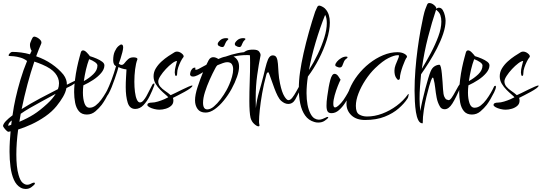

<svg xmlns="http://www.w3.org/2000/svg" viewBox="-41 -773 3580 1269"><path d="M128 476Q121 476 112.5 474Q104 472 95 467Q67 451 51 415.5Q35 380 28.5 331Q22 282 22 229Q22 195 24 161Q26 127 29 95L14 98Q10 98 1.5 90Q-7 82 -14 72.5Q-21 63 -21 59Q-19 45 -2 27Q15 9 42 -11Q42 -16 43 -19Q49 -65 62 -123.5Q75 -182 94 -246Q113 -310 138 -370Q119 -385 95 -392Q71 -399 50.5 -401Q30 -403 20 -403Q14 -404 16.5 -410.5Q19 -417 26.5 -423.5Q34 -430 40 -430Q69 -430 99 -426Q129 -422 157 -414L168 -437Q162 -447 159.5 -457Q157 -467 157 -476Q157 -486 160 -492Q167 -511 173.5 -522.5Q180 -534 192 -530Q209 -525 222.5 -512Q236 -499 232 -486Q224 -467 215 -445.5Q206 -424 198 -401Q254 -382 300.5 -350Q347 -318 378 -280Q402 -248 401 -213L433 -229Q450 -238 459 -241.5Q468 -245 472 -245Q478 -245 471 -237.5Q464 -230 452.5 -221.5Q441 -213 432 -208L398 -191Q393 -163 375.5 -133Q358 -103 333 -72Q302 -34 258 -3.5Q214 27 167.5 48.5Q121 70 79 83Q67 171 67 249Q67 289 70.5 323Q74 357 82 384Q93 422 108.5 435Q124 448 138 448Q148 448 156.5 444.5Q165 441 170 438Q178 434 184 434Q190 434 190 439Q190 441 187 446Q183 451 167 463.5Q151 476 128 476ZM102 -52Q159 -88 224.5 -123Q290 -158 342 -184Q349 -202 349 -223Q349 -258 323.5 -289.5Q298 -321 239 -346Q226 -351 213 -356.5Q200 -362 186 -366Q162 -296 140.5 -215.5Q119 -135 102 -52ZM87 32Q141 9 181.5 -16.5Q222 -42 271 -87Q307 -120 327 -153Q283 -129 238.5 -105Q194 -81 157 -59.5Q120 -38 96 -21ZM14 59Q19 57 24 55Q29 53 33 52L37 23Q27 30 20 39Q13 48 14 59Z M533 -16Q499 -16 480.5 -38Q462 -60 455.5 -94.5Q449 -129 449 -164Q449 -188 451 -209.5Q453 -231 455 -247Q460 -288 468 -326Q476 -364 483.5 -391Q491 -418 493 -426Q497 -440 508 -440Q519 -440 533 -425.5Q547 -411 553 -402Q576 -395 598 -385.5Q620 -376 634.5 -365Q649 -354 649 -341Q649 -316 628 -291Q607 -266 575 -245Q543 -224 510 -209Q507 -185 507 -161Q507 -121 517 -91Q527 -61 551 -61Q572 -61 591.5 -76Q611 -91 628 -114Q645 -137 658.5 -160.5Q672 -184 679 -200Q681 -206 688 -206Q692 -206 692 -197.5Q692 -189 680 -163Q668 -139 655.5 -117.5Q643 -96 631 -80Q614 -58 589.5 -37Q565 -16 533 -16ZM513 -237Q548 -256 575.5 -282.5Q603 -309 603 -340Q603 -351 586.5 -362.5Q570 -374 548 -382Q536 -350 527.5 -314Q519 -278 513 -237Z M853 -53Q816 -53 803 -94.5Q790 -136 790 -197Q790 -230 792 -261.5Q794 -293 795 -314Q779 -316 764.5 -320.5Q750 -325 742 -330Q741 -323 734 -301.5Q727 -280 717.5 -252Q708 -224 697 -197Q686 -170 676 -152.5Q666 -135 658 -135Q654 -135 654 -141Q654 -149 661 -163Q681 -204 697 -247Q713 -290 726 -336Q716 -340 711.5 -350.5Q707 -361 707 -374Q707 -410 717.5 -433Q728 -456 741 -467.5Q754 -479 761 -479Q773 -479 773 -459Q773 -449 768 -428.5Q763 -408 756 -386.5Q749 -365 744 -352Q744 -352 750 -348Q756 -344 763 -344Q773 -344 782.5 -356.5Q792 -369 805.5 -381.5Q819 -394 840 -394Q851 -394 859 -391.5Q867 -389 867 -383V-380Q857 -355 852 -314.5Q847 -274 847 -233Q847 -197 851 -165.5Q855 -134 863.5 -115Q872 -96 884 -96Q896 -96 907 -109Q918 -122 926.5 -137Q935 -152 938 -159Q959 -198 964 -209.5Q969 -221 977 -221Q980 -221 980 -217Q980 -215 978 -207Q966 -174 948.5 -138.5Q931 -103 907 -78Q883 -53 853 -53Z M1012 -48Q997 -48 978.5 -52.5Q960 -57 946.5 -64.5Q933 -72 933 -79Q933 -95 963 -95Q980 -95 1003 -102Q1026 -109 1045.5 -117.5Q1065 -126 1071 -130Q1067 -136 1052 -148.5Q1037 -161 1019 -179Q1001 -197 987.5 -219.5Q974 -242 974 -269Q974 -297 989 -321.5Q1004 -346 1026.5 -366.5Q1049 -387 1072.5 -402.5Q1096 -418 1113 -428Q1120 -432 1128 -432Q1144 -432 1158.5 -421Q1173 -410 1173 -400Q1173 -399 1171 -395Q1163 -386 1153.5 -367Q1144 -348 1137 -327.5Q1130 -307 1130 -290Q1130 -271 1122 -271Q1118 -271 1116 -279Q1114 -287 1114 -294Q1114 -314 1120.5 -337Q1127 -360 1129 -370Q1117 -370 1096.5 -354.5Q1076 -339 1055 -316.5Q1034 -294 1019.5 -271.5Q1005 -249 1005 -235Q1005 -216 1018 -200.5Q1031 -185 1050.5 -172Q1070 -159 1087 -144Q1097 -148 1118 -158.5Q1139 -169 1162.5 -180.5Q1186 -192 1204.5 -200Q1223 -208 1229 -208Q1231 -208 1231 -207Q1231 -200 1216 -189Q1201 -178 1179 -166Q1157 -154 1135.5 -143Q1114 -132 1102 -126Q1105 -117 1105 -108Q1105 -87 1090.5 -74Q1076 -61 1054.5 -54.5Q1033 -48 1012 -48Z M1318 -29Q1282 -29 1265 -52.5Q1248 -76 1248 -110Q1248 -146 1265 -198Q1282 -250 1301 -296Q1284 -285 1266 -276Q1248 -267 1234 -267Q1224 -267 1219.5 -272Q1215 -277 1215 -283Q1215 -288 1218 -298Q1221 -308 1228.5 -317Q1236 -326 1247 -326Q1251 -326 1251 -323Q1251 -322 1250.5 -321.5Q1250 -321 1250 -320Q1249 -318 1249 -316Q1249 -312 1254 -312Q1257 -312 1261.5 -313Q1266 -314 1271 -317Q1281 -322 1294 -329.5Q1307 -337 1323 -345L1338 -375Q1344 -386 1352 -390.5Q1360 -395 1367 -395Q1378 -395 1386.5 -391.5Q1395 -388 1402 -383Q1413 -388 1425.5 -392.5Q1438 -397 1450 -399Q1488 -413 1529 -421.5Q1570 -430 1610 -430Q1632 -430 1655 -424Q1678 -418 1678 -405Q1678 -401 1670 -401Q1654 -401 1633.5 -405Q1613 -409 1593 -409Q1568 -409 1545 -406.5Q1522 -404 1502 -399Q1518 -392 1528.5 -375Q1539 -358 1539 -332Q1539 -304 1525.5 -265Q1512 -226 1489.5 -185Q1467 -144 1438 -108.5Q1409 -73 1378 -51Q1347 -29 1318 -29ZM1329 -50Q1350 -50 1372.5 -69Q1395 -88 1417 -117Q1439 -146 1456 -177Q1464 -191 1474.5 -215Q1485 -239 1492.5 -266Q1500 -293 1500 -315Q1500 -335 1491.5 -348.5Q1483 -362 1460 -362Q1449 -362 1432 -356Q1415 -350 1396 -342Q1392 -338 1388.5 -333.5Q1385 -329 1383 -324Q1364 -289 1345 -246.5Q1326 -204 1313.5 -164Q1301 -124 1301 -94Q1301 -50 1329 -50ZM1540 -462Q1531 -462 1518 -470Q1511 -474 1511 -483Q1511 -492 1526.5 -506.5Q1542 -521 1567 -521Q1581 -521 1581 -515Q1581 -511 1576 -508Q1567 -500 1562.5 -489Q1558 -478 1554 -470Q1550 -462 1540 -462ZM1427 -462Q1418 -462 1405 -470Q1398 -474 1398 -483Q1398 -492 1413.5 -506.5Q1429 -521 1454 -521Q1468 -521 1468 -515Q1468 -511 1463 -508Q1454 -500 1449.5 -489Q1445 -478 1441 -470Q1437 -462 1427 -462Z M1667 62Q1657 62 1639.5 46.5Q1622 31 1615 6Q1611 -11 1609 -40Q1607 -69 1607 -105Q1607 -165 1609.5 -234Q1612 -303 1612 -358Q1612 -376 1611.5 -392Q1611 -408 1610 -420Q1608 -422 1598.5 -423.5Q1589 -425 1580.5 -426.5Q1572 -428 1572 -428Q1572 -430 1587.5 -437.5Q1603 -445 1632 -445Q1662 -445 1671.5 -432.5Q1681 -420 1681 -411Q1681 -409 1681 -406Q1681 -403 1680 -401Q1669 -348 1659 -276.5Q1649 -205 1649 -126Q1649 -107 1649.5 -92.5Q1650 -78 1650 -67V-58Q1656 -114 1671 -164.5Q1686 -215 1701 -275Q1713 -327 1721.5 -355.5Q1730 -384 1739.5 -395.5Q1749 -407 1762 -407Q1780 -407 1787 -392Q1794 -377 1796 -351Q1798 -325 1800 -291.5Q1802 -258 1810 -220Q1822 -163 1838 -137Q1854 -111 1865 -111Q1878 -111 1891 -127.5Q1904 -144 1916 -166Q1928 -188 1937.5 -204.5Q1947 -221 1953 -221Q1956 -221 1956 -216Q1956 -212 1953 -203Q1928 -147 1911 -116.5Q1894 -86 1864 -86Q1841 -86 1818 -106Q1806 -116 1794.5 -138.5Q1783 -161 1773 -188Q1763 -215 1754.5 -239.5Q1746 -264 1740 -280Q1734 -296 1732 -296Q1730 -296 1725.5 -292Q1721 -288 1719 -278Q1702 -216 1691.5 -155.5Q1681 -95 1676 -46.5Q1671 2 1671 28Q1671 41 1672.5 46.5Q1674 52 1674 55Q1674 62 1667 62Z M2062 37Q2048 37 2036 33Q1998 22 1975.5 -10Q1953 -42 1943.5 -88Q1934 -134 1934 -185Q1934 -213 1936 -241Q1938 -269 1942 -296Q1950 -353 1965.5 -422Q1981 -491 2001 -562Q2021 -633 2042 -696Q2050 -715 2056 -727Q2062 -739 2075 -735Q2085 -732 2095.5 -725.5Q2106 -719 2112 -711Q2139 -680 2139 -624Q2139 -573 2119 -509.5Q2099 -446 2066.5 -383Q2034 -320 1994 -267Q1985 -209 1985 -157Q1985 -116 1991.5 -81Q1998 -46 2012 -20Q2024 2 2038.5 10Q2053 18 2066 18Q2080 18 2091.5 13Q2103 8 2110 5Q2118 0 2124 0Q2132 0 2126 8Q2122 13 2105 25Q2088 37 2062 37ZM2001 -310Q2033 -360 2059.5 -415.5Q2086 -471 2102.5 -524.5Q2119 -578 2119 -620Q2119 -636 2116.5 -650Q2114 -664 2108 -675Q2074 -590 2045.5 -494.5Q2017 -399 2001 -310Z M2204 -327Q2198 -327 2191.5 -329.5Q2185 -332 2179 -335Q2175 -338 2175 -343Q2175 -352 2186 -365.5Q2197 -379 2214 -389Q2231 -399 2247 -399Q2256 -399 2256 -394Q2256 -390 2247 -384Q2236 -376 2231 -362Q2226 -348 2221 -337.5Q2216 -327 2204 -327ZM2150 -25Q2131 -25 2124 -37Q2117 -49 2117 -74Q2117 -87 2118 -102Q2119 -117 2122 -136Q2131 -204 2142 -244.5Q2153 -285 2170 -285Q2184 -285 2195 -269Q2206 -253 2210 -246Q2203 -233 2191.5 -204Q2180 -175 2171 -143Q2162 -111 2162 -87Q2162 -63 2173 -63Q2182 -63 2193.5 -73Q2205 -83 2215.5 -95Q2226 -107 2229 -112Q2263 -163 2272.5 -190Q2282 -217 2291 -217Q2295 -217 2295 -211Q2295 -207 2293.5 -202.5Q2292 -198 2290 -191Q2284 -175 2271 -147.5Q2258 -120 2239.5 -92Q2221 -64 2198.5 -44.5Q2176 -25 2150 -25Z M2372 20Q2314 20 2281.5 -11Q2249 -42 2249 -87Q2249 -135 2269 -183.5Q2289 -232 2323 -276Q2357 -320 2400 -354Q2443 -388 2491 -408Q2539 -428 2585 -428Q2613 -428 2631 -418Q2649 -408 2649 -398Q2649 -395 2647 -393Q2643 -389 2635.5 -372.5Q2628 -356 2620.5 -335Q2613 -314 2607.5 -292.5Q2602 -271 2602 -256Q2600 -245 2592 -245Q2585 -245 2575.5 -261.5Q2566 -278 2566 -306Q2566 -324 2573.5 -344Q2581 -364 2588.5 -380.5Q2596 -397 2596 -404Q2596 -408 2592.5 -408Q2589 -408 2586 -408Q2565 -408 2527 -389.5Q2489 -371 2438 -322Q2404 -289 2375 -245Q2346 -201 2328.5 -156Q2311 -111 2311 -73Q2311 -29 2333.5 -16Q2356 -3 2385 -3Q2435 -3 2485.5 -22Q2536 -41 2580.5 -74Q2625 -107 2655 -149Q2656 -151 2657 -151.5Q2658 -152 2658 -152Q2660 -152 2660 -148Q2660 -143 2657.5 -134Q2655 -125 2651 -120Q2631 -89 2594 -56.5Q2557 -24 2502 -2Q2447 20 2372 20Z M2751 42Q2734 42 2723.5 21Q2713 0 2708 -32.5Q2703 -65 2701 -102.5Q2699 -140 2699 -173Q2699 -240 2704.5 -311Q2710 -382 2719 -448.5Q2728 -515 2738 -570Q2748 -625 2756.5 -662.5Q2765 -700 2770 -712Q2777 -729 2781.5 -741Q2786 -753 2796 -753Q2812 -753 2827.5 -740Q2843 -727 2843 -716V-714Q2849 -722 2860 -722Q2876 -722 2885.5 -706Q2895 -690 2899.5 -669.5Q2904 -649 2904 -636Q2904 -597 2888 -549.5Q2872 -502 2847 -453.5Q2822 -405 2794 -360.5Q2766 -316 2742 -282Q2738 -242 2735 -201Q2732 -160 2732 -119Q2732 -97 2733.5 -77Q2735 -57 2737 -39Q2742 -70 2751 -109Q2760 -148 2770 -186.5Q2780 -225 2789.5 -256Q2799 -287 2805 -301Q2815 -325 2831.5 -335Q2848 -345 2863 -345Q2869 -345 2873 -328Q2877 -311 2879.5 -285Q2882 -259 2884 -231.5Q2886 -204 2887 -184Q2889 -148 2896 -133Q2903 -118 2911 -115Q2919 -112 2924 -111Q2933 -111 2944.5 -127.5Q2956 -144 2967.5 -166Q2979 -188 2989 -204.5Q2999 -221 3005 -221Q3008 -221 3008 -216Q3008 -212 3005 -203Q2973 -127 2949 -89Q2925 -51 2898 -51Q2876 -51 2866 -70Q2851 -96 2845 -127.5Q2839 -159 2835.5 -192Q2832 -225 2824 -254Q2823 -260 2819 -260Q2816 -260 2813.5 -254Q2811 -248 2807 -239Q2804 -232 2795.5 -202.5Q2787 -173 2777 -131.5Q2767 -90 2760 -44.5Q2753 1 2753 40Q2753 42 2751 42ZM2747 -318Q2777 -367 2806.5 -422.5Q2836 -478 2856 -532Q2876 -586 2876 -630Q2876 -653 2870 -671.5Q2864 -690 2848 -703Q2847 -705 2845 -706Q2843 -707 2841 -708Q2814 -628 2788 -527.5Q2762 -427 2747 -318Z M3078 -16Q3044 -16 3025.5 -38Q3007 -60 3000.5 -94.5Q2994 -129 2994 -164Q2994 -188 2996 -209.5Q2998 -231 3000 -247Q3005 -288 3013 -326Q3021 -364 3028.5 -391Q3036 -418 3038 -426Q3042 -440 3053 -440Q3064 -440 3078 -425.5Q3092 -411 3098 -402Q3121 -395 3143 -385.5Q3165 -376 3179.5 -365Q3194 -354 3194 -341Q3194 -316 3173 -291Q3152 -266 3120 -245Q3088 -224 3055 -209Q3052 -185 3052 -161Q3052 -121 3062 -91Q3072 -61 3096 -61Q3117 -61 3136.5 -76Q3156 -91 3173 -114Q3190 -137 3203.5 -160.5Q3217 -184 3224 -200Q3226 -206 3233 -206Q3237 -206 3237 -197.5Q3237 -189 3225 -163Q3213 -139 3200.5 -117.5Q3188 -96 3176 -80Q3159 -58 3134.5 -37Q3110 -16 3078 -16ZM3058 -237Q3093 -256 3120.5 -282.5Q3148 -309 3148 -340Q3148 -351 3131.5 -362.5Q3115 -374 3093 -382Q3081 -350 3072.5 -314Q3064 -278 3058 -237Z M3300 -48Q3285 -48 3266.5 -52.5Q3248 -57 3234.5 -64.5Q3221 -72 3221 -79Q3221 -95 3251 -95Q3268 -95 3291 -102Q3314 -109 3333.5 -117.5Q3353 -126 3359 -130Q3355 -136 3340 -148.5Q3325 -161 3307 -179Q3289 -197 3275.5 -219.5Q3262 -242 3262 -269Q3262 -297 3277 -321.5Q3292 -346 3314.5 -366.5Q3337 -387 3360.5 -402.5Q3384 -418 3401 -428Q3408 -432 3416 -432Q3432 -432 3446.5 -421Q3461 -410 3461 -400Q3461 -399 3459 -395Q3451 -386 3441.5 -367Q3432 -348 3425 -327.5Q3418 -307 3418 -290Q3418 -271 3410 -271Q3406 -271 3404 -279Q3402 -287 3402 -294Q3402 -314 3408.5 -337Q3415 -360 3417 -370Q3405 -370 3384.5 -354.5Q3364 -339 3343 -316.5Q3322 -294 3307.5 -271.5Q3293 -249 3293 -235Q3293 -216 3306 -200.5Q3319 -185 3338.5 -172Q3358 -159 3375 -144Q3385 -148 3406 -158.5Q3427 -169 3450.5 -180.5Q3474 -192 3492.5 -200Q3511 -208 3517 -208Q3519 -208 3519 -207Q3519 -200 3504 -189Q3489 -178 3467 -166Q3445 -154 3423.5 -143Q3402 -132 3390 -126Q3393 -117 3393 -108Q3393 -87 3378.5 -74Q3364 -61 3342.5 -54.5Q3321 -48 3300 -48Z"/></svg>

Font: Comforter
Style: Regular
Weight: 400
Designer: Robert E. Leuschke
Foundry: Robert E. Leuschke
Version: Version 1.013; ttfautohint (v1.8.3)